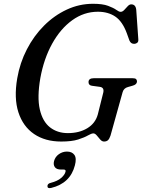

<svg xmlns="http://www.w3.org/2000/svg" viewBox="-20 -734 751 1014"><path d="M471.5 -714Q522 -714 550.8 -703.2Q579.5 -692.5 594 -682Q608.5 -671.5 617 -671.5Q627 -671.5 636.2 -681.5Q645.5 -691.5 654.5 -701.2Q663.5 -711 673 -711Q696.5 -711 699.5 -682.5L710.5 -526Q711.5 -514 705.2 -508.5Q699 -503 690 -502.5Q671.5 -501.5 663.5 -520L649.5 -559Q626.5 -621 588.8 -646.5Q551 -672 497 -672Q423.5 -672 361.2 -627Q299 -582 255.2 -502.8Q211.5 -423.5 193 -321.5Q175.5 -220.5 190.2 -156.2Q205 -92 244 -61.5Q283 -31 338.5 -31Q398.5 -31 441 -56.8Q483.5 -82.5 496.5 -129.5L524 -239.5Q534 -272.5 506 -275.5L465.5 -281Q447.5 -283.5 447.5 -300.5Q447.5 -321 476 -321H679.5Q694 -321 698.8 -316.2Q703.5 -311.5 703.5 -303Q702.5 -287 679 -281L656 -274.5Q633.5 -268.5 627.5 -247L563.5 -17.5Q557.5 0 549.8 6.8Q542 13.5 529.5 13.5Q518.5 13.5 509.2 2.8Q500 -8 491 -18.8Q482 -29.5 473 -29.5Q463 -29.5 444.5 -18.8Q426 -8 392.5 2.8Q359 13.5 303 13.5Q218.5 13.5 160 -26.2Q101.5 -66 77.2 -140.8Q53 -215.5 71 -320.5Q85 -402 121.8 -473.2Q158.5 -544.5 212.5 -598.5Q266.5 -652.5 332.5 -683.2Q398.5 -714 471.5 -714ZM303 161.5Q278.5 161.5 269.5 148.5Q260.5 135.5 265.5 116.5Q271.5 94 291 80.2Q310.5 66.5 333.5 66.5Q360.5 66.5 373 84.2Q385.5 102 375.5 139.5Q351 234 250.5 258.5Q230.5 263 230.5 249Q230.5 235.5 248.5 231.5Q283.5 222.5 302.8 206Q322 189.5 326 173Q329 161.5 316.5 161.5Z"/></svg>

Font: Fraunces 9pt S000
Style: Italic
Weight: 400
Italic angle: -16°
Version: Version 1.000; ttfautohint (v1.8.3)